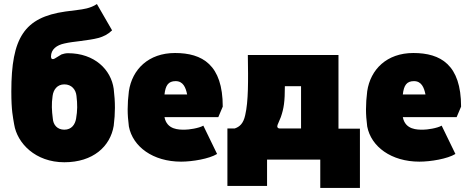

<svg xmlns="http://www.w3.org/2000/svg" viewBox="-20 -789 2331 949"><path d="M298 13C440 13 525 -65 542 -167C546 -199 548 -228 548 -256C548 -287 546 -317 542 -350C529 -444 448 -526 316 -526C304 -526 293 -523 284 -520L251 -500C239 -493 232 -498 232 -509C232 -546 261 -566 298 -574C324 -580 345 -582 376 -586C446 -596 493 -599 534 -639L459 -769C426 -747 388 -743 365 -740L303 -732C100 -703 36 -603 36 -337C36 -241 44 -211 50 -174C65 -81 155 13 298 13ZM298 -148C263 -148 243 -172 241 -203C236 -243 234 -274 240 -315C244 -346 263 -372 298 -372C334 -372 355 -346 358 -315C363 -273 363 -243 356 -202C351 -174 334 -148 298 -148Z M875 10C931 10 1014 -4 1053 -28L985 -168C963 -155 913 -148 893 -148C865 -148 805 -147 793 -210H1059L1081 -262C1081 -469 980 -527 845 -527C714 -527 633 -446 617 -338C613 -305 611 -277 611 -249C611 -221 613 -196 617 -164C636 -64 736 10 875 10ZM793 -322C798 -367 812 -388 848 -388C885 -388 898 -357 905 -322Z M1104 130H1300V0H1563V140H1759V-153H1653V-517H1205C1207 -388 1208 -289 1192 -220C1183 -178 1164 -162 1140 -154H1104ZM1363 -154C1352 -154 1348 -162 1352 -172L1368 -210C1383 -253 1388 -287 1388 -363H1468V-154Z M2053 10C2109 10 2192 -4 2231 -28L2163 -168C2141 -155 2091 -148 2071 -148C2043 -148 1983 -147 1971 -210H2237L2259 -262C2259 -469 2158 -527 2023 -527C1892 -527 1811 -446 1795 -338C1791 -305 1789 -277 1789 -249C1789 -221 1791 -196 1795 -164C1814 -64 1914 10 2053 10ZM1971 -322C1976 -367 1990 -388 2026 -388C2063 -388 2076 -357 2083 -322Z"/></svg>

Font: Finlandica Black
Style: Regular
Weight: 900
Designer: Niklas Ekholm, Juho Hiilivirta, Jaakko Suomalainen
Foundry: Helsinki Type Studio
Version: Version 2.000;Glyphs 3.2 (3202)